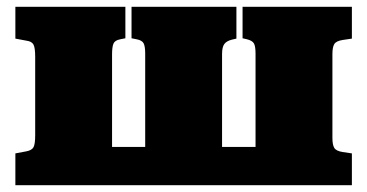

<svg xmlns="http://www.w3.org/2000/svg" viewBox="-20 -542 1075 562"><path d="M25 0V-93L57 -99Q73 -102 78 -111Q83 -120 83 -146V-376Q83 -402 78 -411.5Q73 -421 57 -423L25 -429V-522H347V-430L332 -427Q316 -424 312 -414Q308 -404 308 -383V-112H405V-385Q405 -406 400.5 -415Q396 -424 380 -427L365 -430V-522H672V-429L659 -426Q643 -422 636.5 -413Q630 -404 630 -384V-112H728V-385Q728 -406 723.5 -414.5Q719 -423 703 -427L690 -430V-522H1010V-429L983 -425Q964 -422 958.5 -413Q953 -404 953 -384V-138Q953 -118 958.5 -109Q964 -100 983 -97L1010 -93V0Z"/></svg>

Font: Literata Black
Style: Regular
Weight: 900
Designer: Latin by Veronika Burian and Jose Scaglione. Greek by Irene Vlachou. Cyrillic by Vera Evstafieva.
Foundry: TypeTogether
Version: Version 3.103;gftools[0.9.29]